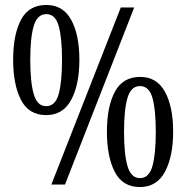

<svg xmlns="http://www.w3.org/2000/svg" viewBox="-20 -744 751 774"><path d="M166 -280Q96 -280 64.5 -341.5Q33 -403 33 -503Q33 -604 64.5 -664Q96 -724 167 -724Q234 -724 267 -664Q300 -604 300 -503Q300 -403 267 -341.5Q234 -280 166 -280ZM187 0 467 -714H521L242 0ZM166 -316Q203 -316 216.5 -364.5Q230 -413 230 -503Q230 -592 216.5 -639.5Q203 -687 167 -687Q130 -687 116 -639.5Q102 -592 102 -503Q102 -413 116 -364.5Q130 -316 166 -316ZM544 10Q474 10 442.5 -51.5Q411 -113 411 -213Q411 -314 443 -374Q475 -434 545 -434Q612 -434 645 -374Q678 -314 678 -213Q678 -113 645 -51.5Q612 10 544 10ZM544 -26Q581 -26 594.5 -74.5Q608 -123 608 -213Q608 -302 594.5 -349.5Q581 -397 544 -397Q508 -397 494 -349.5Q480 -302 480 -213Q480 -123 494 -74.5Q508 -26 544 -26Z"/></svg>

Font: Noto Serif Bengali ExtraCondensed
Style: Regular
Weight: 400
Width: 2
Designer: Juan Bruce, Universal Thirst, Indian Type Foundry and the Monotype Design Team.
Foundry: Monotype Imaging Inc.
Version: Version 2.003; ttfautohint (v1.8.4.7-5d5b)